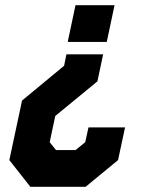

<svg xmlns="http://www.w3.org/2000/svg" viewBox="-20 -720 590 740"><path d="M377.5 -510.5 355.5 -406.5 193 -273 171.5 -172 196 -141.5H271L308.5 -172L321 -229H462L435 -103L310 0H97L16 -103L65 -332.5L227 -466.5L236 -510.5ZM342.5 -629H318.5H342.5ZM421.5 -700 391.5 -558.5H241L271 -700ZM289 -458H289.5L285 -436L131.5 -305L97 -143L153.5 -71H278.5L366 -143L371.5 -169H372L366.5 -143L279 -71H153.5L96.5 -143L131 -305L284.5 -436Z"/></svg>

Font: Tourney Black
Style: Italic
Weight: 900
Italic angle: -12°
Version: Version 1.015